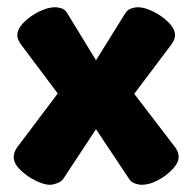

<svg xmlns="http://www.w3.org/2000/svg" viewBox="-20 -502 533 532"><path d="M118 10Q102 10 78.5 -1.5Q55 -13 36.5 -31Q18 -49 18 -67Q18 -80 27 -93L140 -243L38 -379Q35 -383 31.5 -390Q28 -397 28 -404Q28 -422 46 -440Q64 -458 88.5 -470Q113 -482 133 -482Q138 -482 148.5 -479.5Q159 -477 166 -466L246 -335L327 -465Q333 -475 343.5 -478.5Q354 -482 362 -482Q380 -482 404.5 -470Q429 -458 447 -440Q465 -422 465 -404Q465 -393 455 -379L352 -242L466 -93Q469 -89 472 -82Q475 -75 475 -67Q475 -51 458 -33Q441 -15 417.5 -2.5Q394 10 373 10Q364 10 354 6.5Q344 3 338 -6L246 -144L155 -6Q149 2 137.5 6Q126 10 118 10Z"/></svg>

Font: Dosis ExtraLight ExtraBold
Style: Regular
Weight: 800
Version: Version 3.001; ttfautohint (v1.8.2)